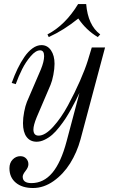

<svg xmlns="http://www.w3.org/2000/svg" viewBox="-20 -692 562 954"><path d="M502 -456.1 379.9 1Q362.3 65.4 328.6 119.4Q294.9 173.3 246.1 207.8Q197.3 242.2 144 242.2Q90.3 242.2 58.6 215.8Q26.9 189.5 26.9 144Q26.9 117.2 43 100.6Q59.1 84 81.1 84Q99.1 84 110.1 95.7Q121.1 107.4 121.1 124Q121.1 139.6 106.9 157.2Q92.8 174.8 92.8 186Q92.8 217.8 136.2 217.8Q196.8 217.8 240 166.5Q283.2 115.2 311 9.8L375 -231Q364.3 -209 356.9 -193.8Q349.6 -178.7 334.2 -151.1Q318.8 -123.5 306.2 -104Q293.5 -84.5 274.9 -60.8Q256.3 -37.1 239.5 -22.5Q222.7 -7.8 202.1 2.2Q181.6 12.2 162.1 12.2Q129.9 12.2 112.1 -11.7Q94.2 -35.6 94.2 -80.1Q94.2 -106 100.1 -136.5Q106 -167 113.8 -186L183.1 -347.2Q199.2 -386.7 199.2 -413.1Q199.2 -441.9 179.2 -441.9Q157.7 -441.9 133.1 -413.3Q108.4 -384.8 90.3 -348.9Q72.3 -313 58.1 -273.9L38.1 -279.8Q51.8 -317.9 67.1 -349.9Q82.5 -381.8 101.3 -409.2Q120.1 -436.5 141.8 -452.1Q163.6 -467.8 186 -467.8Q215.8 -467.8 233.4 -441.9Q251 -416 251 -375Q251 -350.6 245.1 -320.1Q239.3 -289.6 231 -270L162.1 -108.9Q146 -69.3 146 -48.8Q146 -18.1 171.9 -18.1Q204.1 -18.1 243.9 -61.8Q283.7 -105.5 317.6 -168.2Q351.6 -231 377.4 -290Q403.3 -349.1 416 -390.1L436 -456.1ZM222.2 -507.8 215.8 -521Q304.2 -566.9 368.2 -671.9H408.2Q417 -566.4 478 -521L465.8 -507.8Q407.7 -542.5 369.1 -600.1Q297.4 -542 222.2 -507.8Z"/></svg>

Font: Flanker Steampunk
Style: Italic
Weight: 400
Italic angle: -12°
Designer: Alexey Kryukov, Leonardo Di Lena
Foundry: Alexey Kryukov, Leonardo Di Lena
Version: 1.210